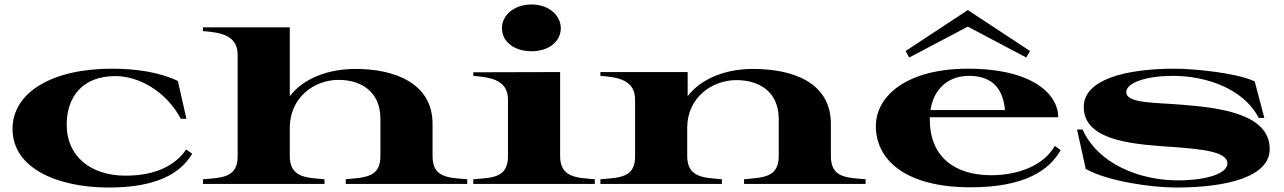

<svg xmlns="http://www.w3.org/2000/svg" viewBox="-20 -822 5738 858"><path d="M467 16C680 16 786 -47 839 -135L812 -154C764 -84 677 -37 541 -37C385 -37 278 -124 278 -264C278 -390 349 -482 496 -482C603 -482 725 -411 788 -291H813L775 -460C695 -499 590 -515 479 -515C216 -515 36 -411 36 -246C36 -70 236 16 467 16Z M887 -21V0H1430V-21C1354 -28 1275 -26 1275 -124V-253C1276 -384 1381 -465 1493 -465C1590 -465 1680 -416 1680 -290V-124C1680 -28 1609 -29 1525 -21V0H2068V-21C1984 -28 1913 -27 1913 -124V-268C1913 -452 1741 -514 1569 -514C1453 -514 1339 -476 1275 -392V-700H887V-683C970 -677 1042 -663 1042 -576V-124C1042 -28 973 -28 887 -21Z M2095 -21V0H2638V-21C2562 -28 2483 -26 2483 -124V-500L2095 -499V-483C2178 -476 2250 -463 2250 -376V-124C2250 -27 2181 -28 2095 -21ZM2356 -593C2433 -593 2486 -637 2486 -696C2486 -753 2433 -802 2356 -802C2276 -802 2223 -753 2223 -696C2223 -637 2276 -593 2356 -593Z M3693 -124V-268C3693 -454 3523 -514 3344 -514C3228 -514 3115 -474 3053 -392V-500H2663V-483C2746 -477 2818 -463 2818 -376V-124C2819 -28 2749 -28 2663 -21V0H3206V-21C3130 -28 3051 -26 3051 -124V-253C3052 -384 3159 -464 3271 -464C3368 -464 3460 -416 3460 -290V-124C3460 -28 3389 -29 3305 -21V0H3848V-21C3764 -28 3693 -27 3693 -124Z M4317 15C4561 15 4669 -62 4720 -151L4694 -170C4641 -78 4523 -39 4409 -39C4248 -39 4135 -120 4135 -288V-298H4709C4709 -398 4599 -515 4305 -515C4036 -515 3894 -396 3894 -258C3894 -113 4019 15 4317 15ZM4583 -594 4305 -777 4027 -594 4043 -565 4305 -703 4566 -565ZM4138 -330C4153 -429 4222 -483 4309 -483C4399 -483 4461 -442 4471 -330Z M5236 16C5464 16 5654 -32 5654 -156C5654 -310 5442 -340 5262 -354C5145 -364 5013 -359 5013 -410C5013 -455 5110 -483 5221 -483C5367 -483 5536 -428 5605 -295H5630L5587 -458C5513 -495 5320 -515 5229 -515C5005 -515 4823 -465 4823 -344C4823 -185 5066 -176 5238 -164C5351 -155 5465 -144 5465 -92C5465 -45 5368 -16 5243 -16C5074 -16 4887 -89 4818 -243H4793L4832 -67C4935 -10 5130 16 5236 16Z"/></svg>

Font: Sprat Extended
Style: Bold
Weight: 700
Width: 9
Designer: Ethan Nakache
Foundry: Collletttivo
Version: Version 2.000;Glyphs 3.2 (3217)